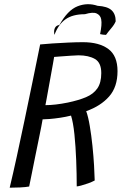

<svg xmlns="http://www.w3.org/2000/svg" viewBox="-20 -858 587 892"><path d="M25 14Q40.5 -50.5 57.8 -129.8Q75 -209 93.5 -297Q112 -385 130.5 -475.2Q149 -565.5 166.5 -651.5Q189 -654 224 -656.2Q259 -658.5 296.8 -660.2Q334.5 -662 365.5 -662Q440.5 -662 483.2 -630.5Q526 -599 526 -527.5Q526 -454 487 -409.8Q448 -365.5 380.5 -341.5Q390 -315.5 397.2 -272.2Q404.5 -229 409.5 -180.5Q414.5 -132 417 -88.8Q419.5 -45.5 420 -19.5Q407 -12.5 389.5 -6.2Q372 0 357 4Q342 8 336.5 8Q336.5 -49 334 -113.2Q331.5 -177.5 325.8 -233.5Q320 -289.5 310 -321Q286.5 -315 259.8 -311Q233 -307 210.8 -305.2Q188.5 -303.5 178 -303.5Q177 -296 171.8 -269.5Q166.5 -243 159 -206Q151.5 -169 143.2 -128.8Q135 -88.5 127.8 -52Q120.5 -15.5 115.5 8.5Q100 11.5 73 12.8Q46 14 25 14ZM191 -369.5Q235.5 -369.5 295 -381.5Q345 -392 379.5 -406.5Q414 -421 432.2 -447.2Q450.5 -473.5 450.5 -518.5Q450.5 -567 421 -584Q391.5 -601 344.5 -601Q333.5 -601 309 -599.2Q284.5 -597.5 261.5 -595.8Q238.5 -594 231.5 -593.5Q230 -584.5 226 -561.5Q222 -538.5 216.5 -509Q211 -479.5 205.8 -450Q200.5 -420.5 196.5 -398.5Q192.5 -376.5 191 -369.5ZM233 -696Q229 -714.5 234.8 -727.2Q240.5 -740 256 -742Q294 -810.5 340.2 -828.8Q386.5 -847 433.5 -831Q478.5 -828.5 498 -810.8Q517.5 -793 517.5 -759Q511.5 -744 497.2 -727.2Q483 -710.5 472.5 -696Q464.5 -696 458.5 -697Q452.5 -698 445 -699.5Q449.5 -721.5 451 -738.8Q452.5 -756 450 -769Q446.5 -787 429.5 -795.2Q412.5 -803.5 374.5 -792Q317.5 -792 284.2 -768.2Q251 -744.5 233 -696Z"/></svg>

Font: Grandstander Light
Style: Italic
Weight: 300
Italic angle: -15°
Designer: Tyler Finck
Foundry: Etcetera Type Co
Version: Version 1.200; ttfautohint (v1.8.3)